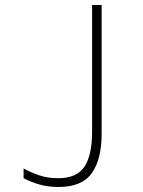

<svg xmlns="http://www.w3.org/2000/svg" viewBox="-20 -734 570 765"><path d="M213 11Q173 11 138.5 1.5Q104 -8 74 -24V-63Q102 -47 136 -35.5Q170 -24 212 -24Q286 -24 316.5 -70Q347 -116 347 -210V-714H385V-201Q385 -100 346 -44.5Q307 11 213 11Z"/></svg>

Font: Noto Sans Mono Condensed ExtraLight
Style: Regular
Weight: 200
Width: 3
Designer: Monotype Design Team
Foundry: Monotype Imaging Inc.
Version: Version 2.014; ttfautohint (v1.8.4.7-5d5b)